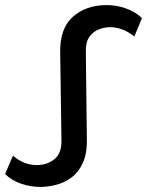

<svg xmlns="http://www.w3.org/2000/svg" viewBox="-51 -728 579 756"><path d="M108 8Q70 8 32.5 -4.5Q-5 -17 -31 -43L0 -115Q43 -78 94 -78Q134 -78 163 -101Q192 -124 191 -176L186 -520Q184 -616 236 -662Q288 -708 369 -708Q408 -708 444.5 -695Q481 -682 508 -657L478 -584Q455 -603 430.5 -612Q406 -621 384 -621Q361 -621 338.5 -612.5Q316 -604 301 -583Q286 -562 287 -524L291 -180Q292 -122 274.5 -85Q257 -48 229 -28Q201 -8 169 0Q137 8 108 8Z"/></svg>

Font: Montserrat Medium
Style: Regular
Weight: 500
Designer: Julieta Ulanovsky
Foundry: Julieta Ulanovsky
Version: Version 9.000; ttfautohint (v1.8.4.7-5d5b)